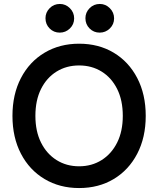

<svg xmlns="http://www.w3.org/2000/svg" viewBox="-20 -936 800 971"><path d="M380 15Q282 15 205.5 -30.5Q129 -76 86 -158.5Q43 -241 43 -350Q43 -459 86 -541.5Q129 -624 205.5 -669.5Q282 -715 380 -715Q479 -715 555 -669.5Q631 -624 674 -541.5Q717 -459 717 -350Q717 -241 674 -158.5Q631 -76 555 -30.5Q479 15 380 15ZM380 -95Q444 -95 494 -126.5Q544 -158 572.5 -215Q601 -272 601 -350Q601 -429 572.5 -486Q544 -543 494 -574Q444 -605 380 -605Q316 -605 266 -574Q216 -543 187.5 -486Q159 -429 159 -350Q159 -272 187.5 -215Q216 -158 266 -126.5Q316 -95 380 -95ZM484 -771Q454 -771 433 -792Q412 -813 412 -844Q412 -873 433 -894.5Q454 -916 485 -916Q514 -916 535.5 -894.5Q557 -873 557 -843Q557 -813 535.5 -792Q514 -771 484 -771ZM282 -771Q252 -771 231 -792Q210 -813 210 -844Q210 -873 231 -894.5Q252 -916 283 -916Q312 -916 333.5 -894.5Q355 -873 355 -843Q355 -813 333.5 -792Q312 -771 282 -771Z"/></svg>

Font: Fustat
Style: Bold
Weight: 700
Designer: Mohamed Gaber, Khaled Hosny, Laura Garcia Mut
Foundry: Kief Type Foundry, Alif Type Foundry, Hard Type Foundry
Version: Version 1.007